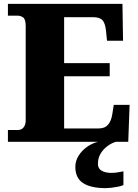

<svg xmlns="http://www.w3.org/2000/svg" viewBox="-20 -734 715 994"><path d="M21 0V-61H72Q92 -61 102.5 -75Q113 -89 113 -110V-599Q113 -634 100 -643.5Q87 -653 70 -653H21V-714H614L617 -523H534L529 -573Q525 -613 511 -629Q497 -645 462 -645H312V-407H548V-339H312V-69H491Q523 -69 539.5 -88.5Q556 -108 561 -141L569 -191H651L644 0ZM528 240Q449 240 409.5 213.5Q370 187 370 130Q370 99 387 72Q404 45 431 26Q458 7 488 0H580Q559 6 537.5 21.5Q516 37 501.5 60Q487 83 487 115Q487 139 506.5 150Q526 161 556 161Q570 161 585.5 159Q601 157 619 153V224Q609 229 591.5 232.5Q574 236 556.5 238Q539 240 528 240Z"/></svg>

Font: Noto Serif Sinhala Black
Style: Regular
Weight: 900
Designer: Jelle Bosma - Monotype Design Team
Foundry: Monotype Imaging Inc.
Version: Version 2.007; ttfautohint (v1.8.4.7-5d5b)